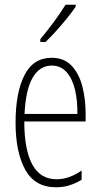

<svg xmlns="http://www.w3.org/2000/svg" viewBox="-20 -784 428 814"><path d="M199 -539Q252 -539 283.5 -505.5Q315 -472 329 -418Q343 -364 343 -303V-269H83Q83 -149 117 -86.5Q151 -24 220 -24Q273 -24 326 -61V-22Q304 -8 276.5 1Q249 10 218 10Q128 10 87 -64.5Q46 -139 46 -264Q46 -391 83.5 -465Q121 -539 199 -539ZM199 -506Q149 -506 119 -455.5Q89 -405 84 -301H308Q309 -357 298 -403.5Q287 -450 262.5 -478Q238 -506 199 -506ZM301 -756Q285 -732 262.5 -704.5Q240 -677 216 -650.5Q192 -624 173 -606H151V-618Q184 -658 209 -692Q234 -726 258 -764H301Z"/></svg>

Font: Noto Sans Arabic ExtCond ExtLt
Style: Regular
Weight: 200
Width: 2
Designer: Monotype Design Team, Nadine Chahine, Nizar Qandah and Khaled Hosny
Foundry: Monotype Imaging Inc.
Version: Version 2.012; ttfautohint (v1.8.4.7-5d5b)